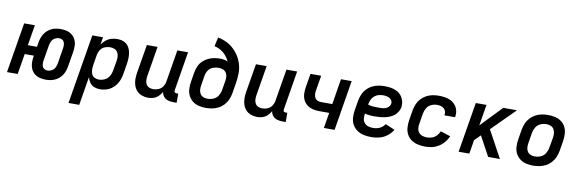

<svg xmlns="http://www.w3.org/2000/svg" viewBox="-60 -1264 6024 1997"><g transform="rotate(10 2952.0 -265.0)"><path d="M424 8Q452 8 481 2Q510 -4 536.5 -19.5Q563 -35 583 -58.5Q603 -82 613.5 -109.5Q624 -137 629 -166L656 -328Q661 -361 660 -393.5Q659 -426 645.5 -454.5Q632 -483 608 -502.5Q584 -522 553 -530Q522 -538 489 -538Q461 -538 432 -532.5Q403 -527 376.5 -511Q350 -495 330.5 -471.5Q311 -448 300 -420.5Q289 -393 284 -365L276 -313H179L215 -530H102L14 0H127L163 -217H260L257 -202Q252 -169 253.5 -136.5Q255 -104 268 -75.5Q281 -47 305 -27.5Q329 -8 360 0Q391 8 424 8ZM426 -89Q408 -89 393.5 -97Q379 -105 372.5 -120Q366 -135 365.5 -152Q365 -169 368 -186L395 -349Q399 -372 409.5 -394Q420 -416 442 -428.5Q464 -441 487 -441Q505 -441 519.5 -433.5Q534 -426 540.5 -410.5Q547 -395 547.5 -378Q548 -361 545 -344L519 -181Q515 -158 504 -136Q493 -114 471 -101.5Q449 -89 426 -89Z M700 205H813L863 -97Q870 -67 887.5 -41Q905 -15 934.5 -3.5Q964 8 997 8Q1027 8 1058 0Q1089 -8 1116 -27Q1143 -46 1162.5 -72.5Q1182 -99 1193 -129Q1204 -159 1209 -189L1227 -299Q1233 -333 1233.5 -366.5Q1234 -400 1226.5 -431.5Q1219 -463 1200.5 -488.5Q1182 -514 1151.5 -526Q1121 -538 1087 -538Q1056 -538 1024.5 -529.5Q993 -521 966.5 -499.5Q940 -478 922 -451L935 -530H822ZM967 -89Q942 -89 921 -100Q900 -111 891 -133Q882 -155 881.5 -179Q881 -203 885 -228L903 -338Q908 -366 924.5 -392Q941 -418 969.5 -429.5Q998 -441 1026 -441Q1050 -441 1071.5 -432.5Q1093 -424 1105 -405Q1117 -386 1119 -362.5Q1121 -339 1117 -315L1098 -205Q1093 -174 1076 -145.5Q1059 -117 1028.5 -103Q998 -89 967 -89Z M1506 8Q1534 8 1562 -1Q1590 -10 1612.5 -31.5Q1635 -53 1649 -79Q1652 -51 1670 -29.5Q1688 -8 1715.5 0Q1743 8 1772 8H1807V-89H1788Q1781 -89 1774.5 -92Q1768 -95 1766 -102Q1764 -109 1765 -117L1833 -530H1720L1664 -192Q1660 -164 1643 -138Q1626 -112 1598 -100.5Q1570 -89 1542 -89Q1519 -89 1498.5 -98Q1478 -107 1467.5 -126.5Q1457 -146 1456 -169Q1455 -192 1459 -215L1511 -530H1398L1348 -231Q1342 -196 1342 -161.5Q1342 -127 1352.5 -95Q1363 -63 1385 -39Q1407 -15 1439 -3.5Q1471 8 1506 8Z M2115 8Q2148 8 2182 1.5Q2216 -5 2247.5 -21.5Q2279 -38 2303.5 -65Q2328 -92 2341.5 -124Q2355 -156 2361 -189L2379 -299Q2387 -349 2388.5 -399Q2390 -449 2377 -495.5Q2364 -542 2340 -581.5Q2316 -621 2281.5 -653Q2247 -685 2204.5 -706Q2162 -727 2114 -735L2093 -640Q2129 -633 2161 -614Q2193 -595 2216.5 -567.5Q2240 -540 2255 -506Q2236 -516 2215 -519.5Q2194 -523 2172 -523Q2140 -523 2108.5 -517Q2077 -511 2046.5 -496Q2016 -481 1991.5 -457Q1967 -433 1953.5 -402.5Q1940 -372 1934 -341L1916 -231Q1910 -193 1912 -155Q1914 -117 1930.5 -85Q1947 -53 1975.5 -31Q2004 -9 2040.5 -0.5Q2077 8 2115 8ZM2117 -89Q2093 -89 2071.5 -97.5Q2050 -106 2038 -125Q2026 -144 2024.5 -167.5Q2023 -191 2027 -215L2045 -325Q2050 -354 2068.5 -379.5Q2087 -405 2116 -415.5Q2145 -426 2174 -426Q2197 -426 2218.5 -418.5Q2240 -411 2253 -393.5Q2266 -376 2268.5 -353Q2271 -330 2267 -307L2250 -205Q2245 -174 2227.5 -145Q2210 -116 2179 -102.5Q2148 -89 2117 -89Z M2658 8Q2686 8 2714 -1Q2742 -10 2764.5 -31.5Q2787 -53 2801 -79Q2804 -51 2822 -29.5Q2840 -8 2867.5 0Q2895 8 2924 8H2959V-89H2940Q2933 -89 2926.5 -92Q2920 -95 2918 -102Q2916 -109 2917 -117L2985 -530H2872L2816 -192Q2812 -164 2795 -138Q2778 -112 2750 -100.5Q2722 -89 2694 -89Q2671 -89 2650.5 -98Q2630 -107 2619.5 -126.5Q2609 -146 2608 -169Q2607 -192 2611 -215L2663 -530H2550L2500 -231Q2494 -196 2494 -161.5Q2494 -127 2504.5 -95Q2515 -63 2537 -39Q2559 -15 2591 -3.5Q2623 8 2658 8Z M3361 0H3474L3561 -530H3448L3404 -260H3283Q3263 -260 3245.5 -268.5Q3228 -277 3219.5 -293.5Q3211 -310 3210 -329.5Q3209 -349 3212 -369L3239 -530H3126L3102 -385Q3096 -350 3097.5 -315Q3099 -280 3113.5 -250Q3128 -220 3154.5 -200Q3181 -180 3214.5 -172Q3248 -164 3283 -164H3388Z M3864 8Q3906 8 3948.5 -3Q3991 -14 4027.5 -42Q4064 -70 4088 -108L3988 -151Q3975 -131 3954.5 -116Q3934 -101 3910.5 -95Q3887 -89 3864 -89Q3838 -89 3814 -96Q3790 -103 3774 -121Q3758 -139 3754 -164.5Q3750 -190 3755 -215L3756 -222Q3779 -215 3804 -212.5Q3829 -210 3854 -210Q3886 -210 3917.5 -213Q3949 -216 3980.5 -223.5Q4012 -231 4041.5 -248Q4071 -265 4091.5 -293Q4112 -321 4117 -352Q4122 -386 4113.5 -417.5Q4105 -449 4085.5 -473.5Q4066 -498 4037.5 -512.5Q4009 -527 3976.5 -532.5Q3944 -538 3910 -538Q3877 -538 3843 -532Q3809 -526 3777 -509.5Q3745 -493 3720 -466Q3695 -439 3681.5 -406.5Q3668 -374 3662 -341L3644 -231Q3638 -191 3641.5 -152Q3645 -113 3664.5 -80.5Q3684 -48 3715.5 -27.5Q3747 -7 3785.5 0.5Q3824 8 3864 8ZM3883 -307Q3854 -307 3826 -308.5Q3798 -310 3772 -320L3773 -325Q3777 -349 3787.5 -372Q3798 -395 3818 -412Q3838 -429 3862 -435.5Q3886 -442 3910 -442Q3928 -442 3945.5 -438.5Q3963 -435 3978 -426.5Q3993 -418 4001.5 -402.5Q4010 -387 4007 -368Q4004 -350 3989.5 -335.5Q3975 -321 3956.5 -315Q3938 -309 3919.5 -308Q3901 -307 3883 -307Z M4433 8Q4468 8 4504 0Q4540 -8 4573 -28.5Q4606 -49 4630.5 -79Q4655 -109 4670 -143L4565 -177Q4554 -151 4534 -129.5Q4514 -108 4487 -98.5Q4460 -89 4433 -89Q4408 -89 4385 -96.5Q4362 -104 4347 -122.5Q4332 -141 4329 -165.5Q4326 -190 4331 -215L4349 -325Q4354 -356 4371 -385Q4388 -414 4418.5 -427.5Q4449 -441 4479 -441Q4500 -441 4518.5 -436.5Q4537 -432 4551.5 -419.5Q4566 -407 4571.5 -388.5Q4577 -370 4573 -350V-347H4685Q4686 -350 4686 -353Q4692 -387 4684 -419Q4676 -451 4656 -475Q4636 -499 4607.5 -513.5Q4579 -528 4546 -533Q4513 -538 4479 -538Q4447 -538 4413.5 -531.5Q4380 -525 4349 -508Q4318 -491 4294 -464.5Q4270 -438 4257 -406Q4244 -374 4238 -341L4220 -231Q4214 -192 4217 -153Q4220 -114 4238 -81.5Q4256 -49 4287 -28.5Q4318 -8 4355.5 0Q4393 8 4433 8Z M4784 0H4897L4921 -146L4983 -208L5096 0H5220L5064 -287L5307 -530H5162L4948 -307L4985 -530H4872Z M5571 8Q5604 8 5638 1.5Q5672 -5 5703.5 -21.5Q5735 -38 5759.5 -65Q5784 -92 5797.5 -124Q5811 -156 5817 -189L5835 -299Q5841 -337 5839 -375Q5837 -413 5821 -445.5Q5805 -478 5776 -499.5Q5747 -521 5710.5 -529.5Q5674 -538 5636 -538Q5603 -538 5569 -532Q5535 -526 5503.5 -509Q5472 -492 5447.5 -465.5Q5423 -439 5409.5 -406.5Q5396 -374 5390 -341L5372 -231Q5366 -193 5368 -155Q5370 -117 5386.5 -85Q5403 -53 5431.5 -31Q5460 -9 5496.5 -0.5Q5533 8 5571 8ZM5573 -89Q5549 -89 5527.5 -97.5Q5506 -106 5494 -125Q5482 -144 5480.5 -167.5Q5479 -191 5483 -215L5501 -325Q5506 -356 5523.5 -385Q5541 -414 5572 -427.5Q5603 -441 5634 -441Q5658 -441 5679.5 -432.5Q5701 -424 5713 -405Q5725 -386 5727 -362.5Q5729 -339 5725 -315L5706 -205Q5701 -174 5683.5 -145Q5666 -116 5635 -102.5Q5604 -89 5573 -89Z"/></g></svg>

Font: Iosevka Sparkle Semibold
Style: Italic
Weight: 600
Italic angle: -9°
Designer: Belleve Invis
Foundry: Belleve Invis
Version: Version 4.5.0; ttfautohint (v1.8.3)